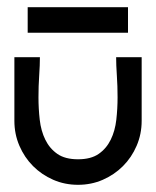

<svg xmlns="http://www.w3.org/2000/svg" viewBox="-20 -514 434 534"><path d="M197 0Q160 0 128 -14Q96 -28 72 -52Q48 -76 34 -108.5Q20 -141 20 -178V-355H91Q91 -333 89 -304Q87 -275 87 -243.5Q87 -212 90.5 -181Q94 -150 106 -125.5Q118 -101 139.5 -86Q161 -71 197 -71Q233 -71 254.5 -86Q276 -101 288 -125.5Q300 -150 303.5 -181Q307 -212 307 -243.5Q307 -275 305 -304Q303 -333 303 -355H374V-178Q374 -141 360 -108.5Q346 -76 322 -52Q298 -28 266 -14Q234 0 197 0ZM336 -494V-423H57V-494H336Z"/></svg>

Font: Googee
Style: Regular
Weight: 400
Designer: Peter Wiegel
Foundry: CATFonts Peter Wiegel
Version: 1.000